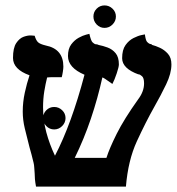

<svg xmlns="http://www.w3.org/2000/svg" viewBox="-20 -689 653 709"><path d="M325 -628Q325 -645 337 -657Q349 -669 366 -669Q383 -669 395.5 -657Q408 -645 408 -628Q408 -611 395.5 -598.5Q383 -586 366 -586Q349 -586 337 -598.5Q325 -611 325 -628ZM139 -253Q139 -270 151 -282Q163 -294 180 -294Q197 -294 209.5 -282Q222 -270 222 -253Q222 -236 209.5 -223.5Q197 -211 180 -211Q163 -211 151 -223.5Q139 -236 139 -253ZM613 -451Q613 -418 593.5 -377.5Q574 -337 549 -293Q518 -238 485.5 -167.5Q453 -97 445 0H113Q110 -16 109 -27.5Q108 -39 108 -49Q107 -60 106.5 -70Q106 -80 104 -88Q100 -104 96.5 -118Q93 -132 89 -145Q79 -184 71.5 -215Q64 -246 64 -277Q64 -312 71.5 -346.5Q79 -381 89 -411Q28 -433 28 -475Q28 -512 40 -530Q52 -548 68 -553.5Q84 -559 96 -558Q108 -557 108 -557Q113 -540 120.5 -533Q128 -526 149 -521Q214 -508 214 -443Q214 -436 212 -423.5Q210 -411 208 -404Q197 -404 179.5 -404Q162 -404 155 -403H154Q148 -379 143.5 -351.5Q139 -324 139 -293Q139 -245 151 -200.5Q163 -156 183 -114Q244 -231 292 -413Q231 -439 231 -482Q231 -509 243 -525Q255 -541 270.5 -549.5Q286 -558 298 -561Q310 -564 310 -564Q316 -538 321.5 -533Q327 -528 331 -526Q333 -526 335.5 -525.5Q338 -525 339 -525Q341 -524 342 -524Q343 -524 344 -523Q360 -520 377.5 -513.5Q395 -507 407 -492.5Q419 -478 419 -451Q419 -442 411 -418Q403 -394 395 -379Q375 -393 368.5 -397.5Q362 -402 358 -403Q341 -326 315.5 -250.5Q290 -175 256 -106H373Q384 -141 411 -195Q438 -249 490 -322Q512 -351 512 -381Q512 -401 504.5 -407.5Q497 -414 492 -415Q492 -415 492 -414Q431 -436 431 -474Q431 -505 443.5 -522.5Q456 -540 473 -548.5Q490 -557 502.5 -559.5Q515 -562 515 -562Q518 -540 523 -534.5Q528 -529 533 -527Q540 -526 542 -524H540Q540 -524 540.5 -523.5Q541 -523 542 -523Q554 -520 570.5 -512.5Q587 -505 600 -490.5Q613 -476 613 -451Z"/></svg>

Font: Libertinus Serif SemiBold
Style: Regular
Weight: 600
Designer: Philipp H. Poll, Khaled Hosny
Foundry: Caleb Maclennan
Version: Version 7.051;RELEASE